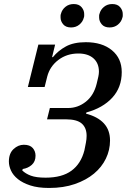

<svg xmlns="http://www.w3.org/2000/svg" viewBox="-20 -919 628 951"><path d="M223 12Q168 12 130 -0.5Q92 -13 68.5 -32Q45 -51 34.5 -74Q24 -97 24 -119Q24 -159 47 -180.5Q70 -202 98 -202Q128 -202 142 -186Q156 -170 156 -148Q156 -119 137.5 -102.5Q119 -86 93 -82L90 -75Q106 -59 132.5 -49Q159 -39 206 -39Q287 -39 334 -73.5Q381 -108 398 -174Q402 -194 405.5 -212Q409 -230 409 -246Q409 -286 385 -307Q361 -328 306 -328H213L227 -384H317Q366 -384 405.5 -415.5Q445 -447 459 -505Q464 -525 467 -539Q470 -553 470 -564Q470 -606 443 -630Q416 -654 368 -654Q311 -654 269 -622Q227 -590 214 -540L201 -488H118L170 -698H253L238 -636H242Q268 -668 306.5 -689Q345 -710 405 -710Q486 -710 534.5 -670Q583 -630 583 -562Q583 -486 536 -435Q489 -384 408 -362L406 -356Q464 -341 494.5 -308Q525 -275 525 -223Q525 -176 504.5 -133.5Q484 -91 445.5 -59Q407 -27 351 -7.5Q295 12 223 12ZM332 -783Q306 -783 293 -798.5Q280 -814 280 -832Q280 -837 280 -841.5Q280 -846 282 -851Q287 -871 304 -885Q321 -899 345 -899Q371 -899 384 -883.5Q397 -868 397 -850Q397 -845 397 -840.5Q397 -836 395 -831Q390 -811 373 -797Q356 -783 332 -783ZM523 -783Q497 -783 484 -798.5Q471 -814 471 -832Q471 -837 471 -841.5Q471 -846 473 -851Q478 -871 495 -885Q512 -899 536 -899Q562 -899 575 -883.5Q588 -868 588 -850Q588 -845 588 -840.5Q588 -836 586 -831Q581 -811 564 -797Q547 -783 523 -783Z"/></svg>

Font: IBM Plex Serif Medm
Style: Italic
Weight: 500
Italic angle: -14°
Designer: Mike Abbink, Paul van der Laan, Pieter van Rosmalen
Foundry: Bold Monday
Version: Version 3.001